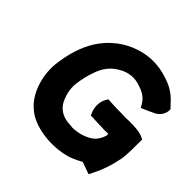

<svg xmlns="http://www.w3.org/2000/svg" viewBox="-184 -900 1092 1092"><g transform="rotate(45 361.5 -354.5)"><path d="M74 -341C65 -282 71 -230 84 -185C103 -117 139 -64 196 -28C275 19 405 30 509 -5L510 -6C532 -14 554 -25 574 -36L647 -10L658 -32C684 -82 704 -139 716 -203L717 -204C724 -256 722 -308 723 -351V-365L711 -371C677 -387 636 -387 593 -387H591C581 -386 572 -386 564 -386C557 -386 550 -386 546 -387H542C508 -387 476 -388 442 -390L425 -391L416 -375C398 -344 399 -298 415 -267L420 -255H433C460 -254 486 -252 516 -252C524 -251 533 -251 540 -251C543 -251 544 -251 553 -252H563C564 -246 564 -240 564 -237C555 -208 540 -187 525 -174H524C496 -151 449 -133 394 -132C391 -133 382 -134 374 -134C317 -136 280 -158 257 -198C240 -232 226 -278 233 -327C238 -366 246 -398 258 -433C272 -478 296 -513 326 -537C353 -557 381 -572 416 -577C445 -582 473 -576 497 -567C534 -555 562 -537 580 -504L590 -487L610 -495C625 -501 639 -508 656 -516C693 -529 719 -565 715 -601C708 -608 699 -617 694 -623C667 -654 635 -680 591 -697C542 -716 479 -733 405 -722C305 -707 220 -653 163 -577C116 -514 89 -435 76 -353Z"/></g></svg>

Font: Hussar Pisanka
Style: BlkKur
Weight: 700
Designer: Robert Jablonski
Foundry: Cannot Into Space Fonts
Version: Version 1.070